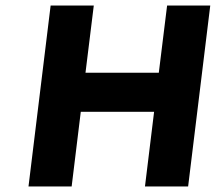

<svg xmlns="http://www.w3.org/2000/svg" viewBox="-20 -674 783 694"><path d="M239 0 272 -270H537L504 0H660L740 -654H584L554 -411H289L319 -654H163L83 0Z"/></svg>

Font: Falling Sky
Style: ExBdObl
Weight: 400
Designer: Paul D. Hunt
Foundry: Adobe Systems Incorporated
Version: Version 1.02